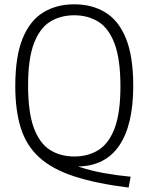

<svg xmlns="http://www.w3.org/2000/svg" viewBox="-20 -769 690 892"><path d="M577.5 102.5Q425.5 83.5 323.8 50Q222 16.5 162.2 -38Q102.5 -92.5 76.8 -173.8Q51 -255 51 -369.5Q51 -506.5 85 -590Q119 -673.5 180.8 -711.2Q242.5 -749 325 -749Q407.5 -749 469.2 -711.5Q531 -674 565 -590.8Q599 -507.5 599 -370Q599 -189 534.5 -93.5Q470 2 343 4.5Q400 24 463.5 35.2Q527 46.5 587 52ZM325 -42Q389.5 -42 437.8 -72.2Q486 -102.5 512.8 -173.8Q539.5 -245 539.5 -367.5Q539.5 -493 512.8 -565Q486 -637 437.8 -667.5Q389.5 -698 325 -698Q260.5 -698 212.2 -667.8Q164 -637.5 137.2 -566.2Q110.5 -495 110.5 -372.5Q110.5 -247 137.2 -175Q164 -103 212.2 -72.5Q260.5 -42 325 -42Z"/></svg>

Font: Encode Sans Semi Condensed Light
Style: Regular
Weight: 300
Width: 4
Designer: Multiple Designers
Foundry: Impallari Type
Version: Version 3.000; ttfautohint (v1.8.3) -l 8 -r 50 -G 200 -x 14 